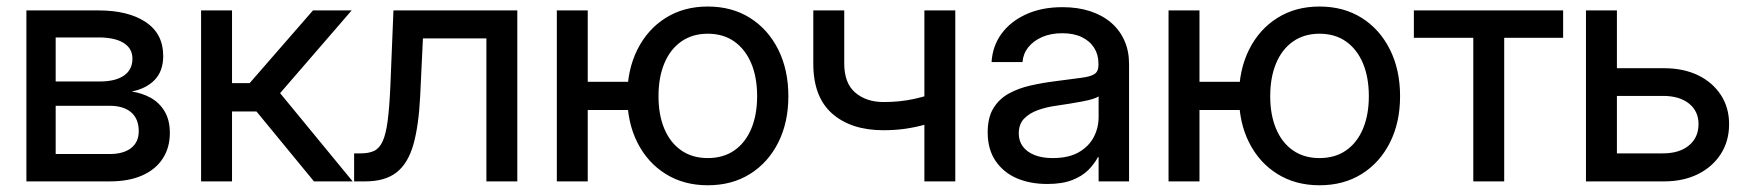

<svg xmlns="http://www.w3.org/2000/svg" viewBox="-20 -547 5269 579"><path d="M59.6 0V-515.6H276.9Q366.7 -515.6 419.4 -480.5Q472.2 -445.3 472.2 -378.4Q472.2 -333 446.8 -306.4Q421.4 -279.8 377 -271Q408.2 -266.6 434.6 -252Q460.9 -237.3 476.6 -210.9Q492.2 -184.6 492.2 -146Q492.2 -102.1 470.9 -69.1Q449.7 -36.1 409.2 -18.1Q368.7 0 311 0ZM147.9 -82.5H310.1Q352.5 -82.5 375.5 -100.6Q398.4 -118.7 398.4 -151.4Q398.4 -188.5 375.5 -208.3Q352.5 -228 310.1 -228H147.9ZM147.9 -301.3H280.8Q328.1 -301.3 353.8 -319.1Q379.4 -336.9 379.4 -370.1Q379.4 -400.9 352.8 -417.5Q326.2 -434.1 276.9 -434.1H147.9Z M586.4 0V-515.6H679.7V-296.4H732.9L923.8 -515.6H1040.5L824.7 -266.1L1043.5 0H926.8L753.4 -210.9H679.7V0Z M1047.9 0V-84.5H1068.4Q1092.3 -84.5 1108.2 -92Q1124 -99.6 1133.8 -120.6Q1143.6 -141.6 1148.9 -181.6Q1154.3 -221.7 1157.2 -287.6L1166.5 -515.6H1540V0H1446.8V-431.2H1255.4L1247.1 -257.3Q1242.7 -168 1226.6 -111.1Q1210.4 -54.2 1175.8 -27.1Q1141.1 0 1081.5 0Z M1659.2 0V-515.6H1752.4V0ZM1729.5 -215.3V-300.3H1912.1V-215.3ZM2114.3 11.7Q2042 11.7 1987.3 -22.5Q1932.6 -56.6 1902.1 -117.2Q1871.6 -177.7 1871.6 -256.8Q1871.6 -336.4 1902.1 -397.5Q1932.6 -458.5 1987.3 -492.9Q2042 -527.3 2114.3 -527.3Q2187.5 -527.3 2241.9 -492.9Q2296.4 -458.5 2326.9 -397.5Q2357.4 -336.4 2357.4 -256.8Q2357.4 -177.7 2326.9 -117.2Q2296.4 -56.6 2241.9 -22.5Q2187.5 11.7 2114.3 11.7ZM2114.3 -70.3Q2161.1 -70.3 2194.3 -93.3Q2227.5 -116.2 2245.4 -158.4Q2263.2 -200.7 2263.2 -256.8Q2263.2 -314 2245.4 -356.2Q2227.5 -398.4 2194.3 -421.9Q2161.1 -445.3 2114.3 -445.3Q2068.4 -445.3 2034.9 -422.1Q2001.5 -398.9 1983.6 -356.4Q1965.8 -314 1965.8 -256.8Q1965.8 -200.2 1983.6 -158.2Q2001.5 -116.2 2034.7 -93.3Q2067.9 -70.3 2114.3 -70.3Z M2644 -154.3Q2546.9 -154.3 2489.7 -204.3Q2432.6 -254.4 2432.6 -355V-515.6H2525.9V-356Q2525.9 -295.9 2559.3 -267.6Q2592.8 -239.3 2644 -239.3Q2694.8 -239.3 2737.1 -248.8Q2779.3 -258.3 2822.8 -273.9V-188.5Q2796.4 -178.7 2768.3 -170.9Q2740.2 -163.1 2710 -158.7Q2679.7 -154.3 2644 -154.3ZM2767.6 0V-515.6H2860.8V0Z M3138.2 7.8Q3086.4 7.8 3046.1 -9.5Q3005.9 -26.9 2982.2 -61.8Q2958.5 -96.7 2958.5 -147.9Q2958.5 -192.4 2975.6 -220.5Q2992.7 -248.5 3021.7 -264.6Q3050.8 -280.8 3087.6 -289.1Q3124.5 -297.4 3163.1 -302.2Q3211.9 -308.6 3240.2 -312.3Q3268.6 -315.9 3280.5 -323.7Q3292.5 -331.5 3292.5 -350.6V-355.5Q3292.5 -382.3 3279.5 -402.8Q3266.6 -423.3 3242.2 -435.1Q3217.8 -446.8 3183.1 -446.8Q3148.9 -446.8 3122.6 -435.3Q3096.2 -423.8 3080.8 -404.3Q3065.4 -384.8 3063.5 -359.9H2970.2Q2973.1 -408.2 3000.2 -445.3Q3027.3 -482.4 3074.5 -503.9Q3121.6 -525.4 3184.1 -525.4Q3230.5 -525.4 3267.6 -513.2Q3304.7 -501 3330.8 -478.5Q3356.9 -456.1 3370.8 -424.6Q3384.8 -393.1 3384.8 -354.5V0H3293V-73.2H3291Q3280.8 -53.7 3262.5 -34.9Q3244.1 -16.1 3213.9 -4.2Q3183.6 7.8 3138.2 7.8ZM3154.3 -70.3Q3202.6 -70.3 3233.2 -87.9Q3263.7 -105.5 3278.3 -133.5Q3293 -161.6 3293 -194.3V-256.3Q3287.6 -252.4 3275.1 -248.5Q3262.7 -244.6 3244.6 -241.2Q3226.6 -237.8 3205.8 -234.4Q3185.1 -231 3164.1 -228Q3135.3 -224.1 3109.6 -214.8Q3084 -205.6 3068.1 -189Q3052.2 -172.4 3052.2 -144.5Q3052.2 -121.6 3064.7 -105Q3077.1 -88.4 3100.1 -79.3Q3123 -70.3 3154.3 -70.3Z M3503.9 0V-515.6H3597.2V0ZM3574.2 -215.3V-300.3H3756.8V-215.3ZM3959 11.7Q3886.7 11.7 3832 -22.5Q3777.3 -56.6 3746.8 -117.2Q3716.3 -177.7 3716.3 -256.8Q3716.3 -336.4 3746.8 -397.5Q3777.3 -458.5 3832 -492.9Q3886.7 -527.3 3959 -527.3Q4032.2 -527.3 4086.7 -492.9Q4141.1 -458.5 4171.6 -397.5Q4202.1 -336.4 4202.1 -256.8Q4202.1 -177.7 4171.6 -117.2Q4141.1 -56.6 4086.7 -22.5Q4032.2 11.7 3959 11.7ZM3959 -70.3Q4005.9 -70.3 4039.1 -93.3Q4072.3 -116.2 4090.1 -158.4Q4107.9 -200.7 4107.9 -256.8Q4107.9 -314 4090.1 -356.2Q4072.3 -398.4 4039.1 -421.9Q4005.9 -445.3 3959 -445.3Q3913.1 -445.3 3879.6 -422.1Q3846.2 -398.9 3828.4 -356.4Q3810.5 -314 3810.5 -256.8Q3810.5 -200.2 3828.4 -158.2Q3846.2 -116.2 3879.4 -93.3Q3912.6 -70.3 3959 -70.3Z M4422.9 0V-433.1H4243.7V-515.6H4693.8V-433.1H4516.1V0Z M4838.9 -341.3H4998Q5056.6 -341.3 5100.6 -320.1Q5144.5 -298.8 5169.4 -260.7Q5194.3 -222.7 5194.3 -172.4Q5194.3 -121.6 5169.4 -82.8Q5144.5 -43.9 5100.6 -22Q5056.6 0 4998 0H4762.7V-515.6H4856V-84.5H4995.1Q5044.4 -84.5 5073.2 -108.4Q5102.1 -132.3 5102.1 -172.9Q5102.1 -211.9 5073.2 -234.9Q5044.4 -257.8 4995.1 -257.8H4838.9Z"/></svg>

Font: Inter Cardless Display
Style: Regular
Weight: 400
Designer: Rasmus Andersson
Foundry: rsms
Version: Version 4.001;git-9221beed3